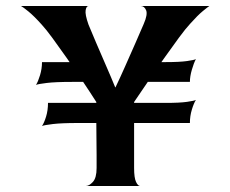

<svg xmlns="http://www.w3.org/2000/svg" viewBox="-20 -620 768 640"><path d="M266 0Q277 0 289.5 -13.5Q302 -27 302 -60Q302 -78 302 -103.5Q302 -129 301.5 -158.5Q301 -188 301 -219Q301 -250 301 -280Q280 -313 254.5 -351Q229 -389 203 -426Q177 -463 155 -493Q133 -523 119 -538Q93 -567 74.5 -582Q56 -597 50 -600H275Q268 -600 265.5 -586Q263 -572 275 -538Q284 -516 300 -478.5Q316 -441 333.5 -401Q351 -361 364 -329H365Q379 -358 396.5 -397.5Q414 -437 431 -475.5Q448 -514 459 -540Q473 -572 467 -586Q461 -600 449 -600H678Q673 -597 656 -583Q639 -569 614 -541Q599 -525 576.5 -494.5Q554 -464 527.5 -426.5Q501 -389 475 -350.5Q449 -312 427 -280V-60Q427 -27 433.5 -13.5Q440 0 447 0ZM120 -200Q127 -210 133.5 -231Q140 -252 140 -277H533Q579 -277 603.5 -280.5Q628 -284 633 -287Q626 -276 619.5 -254.5Q613 -233 613 -210H240Q185 -210 156 -206.5Q127 -203 120 -200ZM100 -337Q107 -348 113.5 -369.5Q120 -391 120 -413H316V-347H220Q165 -347 136 -343.5Q107 -340 100 -337ZM420 -347V-413H533Q579 -413 603.5 -416.5Q628 -420 633 -423Q626 -410 619.5 -387.5Q613 -365 613 -347Z"/></svg>

Font: Red Rose Medium
Style: Regular
Weight: 500
Designer: Jaikishan Patel
Version: Version 2.000